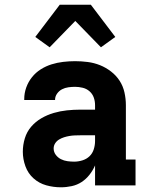

<svg xmlns="http://www.w3.org/2000/svg" viewBox="-20 -788 640 816"><path d="M239 8Q207 8 176.5 -0.5Q146 -9 122.5 -30Q99 -51 88 -81.5Q77 -112 77 -143Q77 -172 85.5 -200Q94 -228 112.5 -249.5Q131 -271 156 -285.5Q181 -300 208.5 -308Q236 -316 264.5 -319Q293 -322 321 -322H384V-341Q384 -358 378.5 -373.5Q373 -389 360.5 -400Q348 -411 331.5 -415Q315 -419 299 -419Q285 -419 270.5 -417Q256 -415 243.5 -408.5Q231 -402 222.5 -390Q214 -378 214 -364V-363H83V-367Q83 -392 91.5 -416Q100 -440 116 -460Q132 -480 153.5 -493.5Q175 -507 199 -514.5Q223 -522 248.5 -525Q274 -528 299 -528Q326 -528 353 -524.5Q380 -521 405 -511Q430 -501 452 -484Q474 -467 488.5 -444.5Q503 -422 509 -395Q515 -368 515 -341V-110H556V0H384V-85Q375 -64 360.5 -45.5Q346 -27 327 -14.5Q308 -2 285 3Q262 8 239 8ZM295 -101Q313 -101 330.5 -106.5Q348 -112 360.5 -124Q373 -136 378.5 -153.5Q384 -171 384 -189V-213H322Q310 -213 298 -212.5Q286 -212 274.5 -210Q263 -208 252 -204.5Q241 -201 231 -195Q221 -189 214.5 -179Q208 -169 208 -157Q208 -142 217 -130Q226 -118 239 -111.5Q252 -105 266.5 -103Q281 -101 295 -101ZM191 -587 130 -631 234 -768H366L470 -631L409 -587L300 -699Z"/></svg>

Font: Iosevka HT Extrabold Extended
Style: Regular
Weight: 800
Width: 7
Monospace: yes
Designer: Belleve Invis
Foundry: Belleve Invis
Version: Version 32.3.0; ttfautohint (v1.8.4)